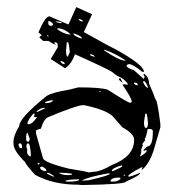

<svg xmlns="http://www.w3.org/2000/svg" viewBox="-20 -533 488 549"><path d="M214.8 -3.9 203.1 -4.9Q131.8 -4.9 80.1 -33.2Q52.7 -63.5 52.7 -68.4Q18.6 -102.5 18.6 -121.1V-127.9Q18.6 -145.5 35.2 -172.9Q35.2 -195.3 112.3 -257.8Q127.9 -268.6 176.8 -276.4L204.1 -283.2Q268.6 -283.2 288.1 -276.4Q345.7 -239.3 351.6 -239.3H353.5L356.4 -241.2V-244.1Q356.4 -252 330.1 -291L335 -292L341.8 -291H345.7V-292Q345.7 -295.9 329.1 -309.6Q310.5 -317.4 300.8 -327.1Q292 -334 194.3 -377.9Q183.6 -348.6 166 -337.9L125 -364.3L145.5 -398.4L144.5 -405.3V-408.2Q144.5 -410.2 138.7 -412.1H136.7L135.7 -411.1H134.8Q134.8 -410.2 139.6 -405.3Q134.8 -405.3 118.2 -416H103.5L92.8 -425.8V-426.8L99.6 -432.6L89.8 -440.4Q109.4 -486.3 121.1 -486.3L175.8 -462.9L198.2 -512.7L243.2 -492.2L219.7 -441.4Q287.1 -403.3 311.5 -391.6Q391.6 -346.7 391.6 -328.1H390.6L388.7 -327.1H387.7Q359.4 -349.6 349.6 -349.6H347.7Q341.8 -347.7 341.8 -345.7Q341.8 -338.9 363.3 -332L390.6 -307.6H391.6L393.6 -314.5L390.6 -318.4V-320.3L391.6 -322.3Q406.2 -312.5 406.2 -293.9Q419.9 -263.7 423.8 -250Q429.7 -250 438.5 -178.7V-168.9L418.9 -101.6Q406.2 -64.5 386.7 -47.9H384.8L387.7 -54.7H384.8Q346.7 -35.2 346.7 -29.3V-28.3H351.6Q354.5 -28.3 380.9 -39.1Q380.9 -31.2 339.8 -13.7Q339.8 -5.9 214.8 -3.9ZM168 -13.7H185.5Q206.1 -15.6 206.1 -18.6V-20.5Q168 -19.5 168 -15.6ZM295.9 -15.6 297.9 -13.7H302.7Q318.4 -13.7 325.2 -22.5L321.3 -25.4Q298.8 -25.4 295.9 -15.6ZM213.9 -16.6H217.8L233.4 -17.6Q293.9 -31.2 293.9 -36.1V-37.1H288.1Q229.5 -26.4 213.9 -16.6ZM114.3 -38.1V-37.1Q119.1 -33.2 131.8 -28.3H133.8L134.8 -29.3Q122.1 -38.1 118.2 -39.1Q114.3 -39.1 114.3 -38.1ZM333 -32.2 335.9 -30.3H337.9V-31.2L335.9 -33.2H333ZM149.4 -39.1H148.4Q155.3 -32.2 175.8 -32.2L185.5 -33.2V-36.1Q169.9 -39.1 149.4 -39.1ZM83 -151.4 102.5 -82Q102.5 -69.3 176.8 -50.8Q225.6 -43 233.4 -40L249 -42Q266.6 -42 300.8 -61.5Q363.3 -85.9 363.3 -131.8V-134.8Q363.3 -150.4 330.1 -168.9L300.8 -202.1Q278.3 -220.7 219.7 -232.4H217.8Q200.2 -232.4 118.2 -198.2Q106.4 -194.3 96.7 -165Q85 -162.1 83 -160.2ZM94.7 -54.7V-53.7Q94.7 -46.9 107.4 -43.9H112.3V-46.9Q112.3 -50.8 100.6 -56.6H99.6ZM299.8 -43.9H302.7Q329.1 -54.7 329.1 -57.6V-58.6V-60.5Q299.8 -52.7 299.8 -43.9ZM86.9 -65.4 89.8 -62.5 93.8 -65.4 89.8 -67.4ZM57.6 -104.5V-97.7Q57.6 -90.8 65.4 -85.9H67.4L68.4 -88.9Q66.4 -123 60.5 -123H58.6Q57.6 -123 55.7 -118.2V-110.4L58.6 -105.5ZM380.9 -85.9H381.8Q399.4 -96.7 399.4 -101.6V-103.5H396.5L391.6 -101.6H390.6V-104.5L401.4 -114.3Q417 -114.3 417 -156.2V-158.2Q417 -162.1 411.1 -164.1H402.3Q397.5 -138.7 393.6 -135.7L395.5 -132.8L386.7 -121.1L388.7 -118.2L383.8 -105.5V-96.7L380.9 -87.9ZM33.2 -121.1V-118.2Q35.2 -109.4 39.1 -109.4H43V-114.3Q43 -121.1 38.1 -123H35.2ZM54.7 -136.7Q54.7 -128.9 58.6 -127.9H60.5Q63.5 -127.9 65.4 -135.7L58.6 -153.3Q54.7 -153.3 54.7 -136.7ZM395.5 -208 391.6 -183.6Q391.6 -167 397.5 -167Q402.3 -167 403.3 -179.7Q401.4 -201.2 399.4 -208ZM58.6 -179.7Q58.6 -177.7 61.5 -177.7Q72.3 -177.7 85.9 -198.2H79.1L77.1 -199.2L79.1 -206.1V-208H75.2Q58.6 -188.5 58.6 -179.7ZM85 -212.9H86.9L109.4 -223.6V-224.6H106.4Q95.7 -224.6 85 -214.8ZM109.4 -238.3H112.3Q125 -238.3 130.9 -244.1V-246.1H127Q122.1 -246.1 109.4 -241.2ZM263.7 -270.5H268.6V-271.5L265.6 -272.5H263.7ZM390.6 -300.8 388.7 -298.8Q396.5 -282.2 402.3 -282.2H403.3V-283.2Q396.5 -300.8 391.6 -300.8ZM363.3 -296.9V-293.9Q364.3 -291 372.1 -289.1H374V-290Q374 -296.9 364.3 -296.9ZM329.1 -296.9 320.3 -304.7V-308.6H325.2Q325.2 -306.6 330.1 -296.9ZM277.3 -390.6V-389.6L278.3 -388.7Q316.4 -362.3 336.9 -359.4H338.9V-360.4Q306.6 -381.8 279.3 -390.6H278.3ZM237.3 -377.9V-377Q238.3 -373 249 -371.1H250L251 -372.1Q245.1 -377.9 237.3 -377.9ZM190.4 -437.5V-434.6Q196.3 -427.7 212.9 -422.9H213.9V-423.8Q213.9 -429.7 191.4 -437.5ZM114.3 -430.7 116.2 -428.7H119.1V-429.7L116.2 -432.6ZM145.5 -452.1 142.6 -450.2Q164.1 -434.6 179.7 -434.6H181.6V-435.5Q162.1 -452.1 145.5 -452.1ZM118.2 -472.7V-465.8Q118.2 -459 127 -459L131.8 -461.9V-462.9Q131.8 -467.8 121.1 -472.7ZM139.6 -471.7V-470.7Q139.6 -469.7 152.3 -466.8H156.2V-469.7L143.6 -471.7ZM205.1 -478.5V-477.5Q207 -472.7 214.8 -471.7H215.8L217.8 -472.7Q211.9 -478.5 205.1 -478.5ZM153.3 -358.4V-355.5Q156.2 -351.6 162.1 -349.6H165V-350.6Q165 -356.4 154.3 -358.4ZM170.9 -412.1 168.9 -387.7Q168.9 -371.1 173.8 -371.1L179.7 -383.8Q177.7 -405.3 174.8 -412.1Z"/></svg>

Font: Love Ya Like A Sister
Style: Regular
Weight: 400
Designer: Kimberly Geswein
Foundry: Kimberly Geswein
Version: Version 1.002 2007